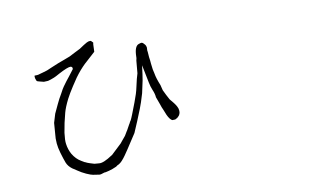

<svg xmlns="http://www.w3.org/2000/svg" viewBox="-70 -826 1641 972"><g transform="rotate(-10 750.0 -340.5)"><path d="M431.6 -676.8Q433.6 -677.7 439.5 -677.7L444.3 -676.8Q451.2 -669.9 454.1 -667Q452.1 -659.2 452.1 -642.6Q451.2 -625 451.2 -620.1Q428.7 -599.6 407.2 -580.1Q380.9 -557.6 354.5 -524.4Q347.7 -517.6 314.5 -466.8Q293 -433.6 280.3 -409.2Q259.8 -368.2 252.9 -341.8Q239.3 -292 231.4 -242.2Q226.6 -204.1 229.5 -185.5Q233.4 -156.2 247.1 -131.8Q264.6 -102.5 290 -87.9Q296.9 -84 306.6 -78.1H307.6Q318.4 -72.3 331.1 -68.4Q349.6 -62.5 353.5 -61.5Q363.3 -60.5 377 -59.6Q399.4 -56.6 447.3 -88.9H448.2Q485.4 -125 502 -139.6Q506.8 -144.5 515.6 -156.2Q520.5 -161.1 530.3 -173.8Q536.1 -183.6 542 -193.4Q546.9 -200.2 551.8 -210Q556.6 -219.7 561.5 -227.5V-228.5H562.5L568.4 -240.2Q570.3 -242.2 572.8 -246.6Q575.2 -251 578.6 -259.3Q582 -267.6 585.4 -275.9Q588.9 -284.2 595.2 -301.3Q601.6 -318.4 607.4 -333Q624 -376 629.9 -405.3Q638.7 -445.3 639.6 -447.3L647.5 -474.6L653.3 -539.1Q657.2 -553.7 656.2 -558.6Q657.2 -613.3 680.7 -620.1L690.4 -623Q697.3 -625 704.1 -618.2Q712.9 -609.4 714.8 -604.5Q718.8 -594.7 716.8 -585.9Q715.8 -582 717.8 -571.3L719.7 -544.9Q722.7 -526.4 723.6 -510.7Q726.6 -477.5 732.4 -458Q736.3 -433.6 752 -395.5Q757.8 -371.1 758.8 -368.2Q771.5 -340.8 785.2 -316.4Q796.9 -302.7 803.7 -293.9Q814.5 -279.3 817.4 -272.5Q822.3 -263.7 823.2 -252.9Q824.2 -243.2 821.3 -236.3Q819.3 -228.5 811.5 -221.7Q806.6 -215.8 797.9 -212.9V-211.9Q795.9 -210.9 787.1 -210.9H779.3Q772.5 -215.8 768.6 -220.7Q761.7 -229.5 755.9 -242.2Q753.9 -246.1 744.1 -271.5Q740.2 -278.3 731.4 -304.7Q720.7 -332 718.8 -338.9Q717.8 -356.4 708 -378.9Q700.2 -397.5 696.3 -418L677.7 -510.7L671.9 -465.8Q668.9 -443.4 667 -434.6Q654.3 -374 653.3 -371.1Q638.7 -321.3 627.9 -294.9Q604.5 -235.4 580.1 -179.7Q577.1 -175.8 530.3 -103.5Q521.5 -89.8 511.7 -76.2Q502.9 -63.5 492.2 -51.8Q487.3 -45.9 477.5 -39.1L470.7 -35.2L467.8 -34.2Q463.9 -31.2 460.9 -29.3L460 -28.3Q459 -28.3 438.5 -19.5Q432.6 -17.6 419.9 -13.7Q413.1 -11.7 407.2 -10.7Q399.4 -8.8 397.5 -8.8L395.5 -9.8L394.5 -8.8Q376 -2 369.1 -2.9L336.9 -7.8Q328.1 -8.8 303.7 -19.5Q280.3 -30.3 263.7 -42Q245.1 -53.7 238.3 -58.6Q218.8 -73.2 210.9 -92.8Q202.1 -116.2 193.4 -146.5Q185.5 -173.8 183.6 -195.3Q181.6 -228.5 183.6 -235.4V-236.3L188.5 -300.8Q189.5 -306.6 202.1 -345.7Q206.1 -355.5 223.6 -391.6Q236.3 -418.9 249 -439.5Q262.7 -465.8 269.5 -474.6Q286.1 -498 303.7 -519.5Q328.1 -550.8 329.1 -552.7V-553.7Q330.1 -564.5 320.3 -566.4Q305.7 -567.4 257.8 -542Q235.4 -529.3 227.5 -526.4Q208 -518.6 195.3 -515.6L173.8 -514.6L154.3 -519.5Q139.6 -522.5 137.7 -526.4Q131.8 -539.1 131.8 -547.9Q132.8 -551.8 132.8 -553.7Q148.4 -553.7 151.4 -554.7Q179.7 -562.5 182.6 -563.5H183.6Q199.2 -567.4 221.7 -578.1Q241.2 -586.9 261.7 -594.7Q282.2 -602.5 295.9 -607.4Q322.3 -617.2 324.2 -618.2L352.5 -632.8L381.8 -647.5Q388.7 -651.4 405.3 -663.1Q420.9 -672.9 421.9 -672.9Q427.7 -675.8 431.6 -676.8Z"/></g></svg>

Font: ToneOZ-Zhuyin-Tsuipita-TC
Style: Regular
Weight: 400
Designer: ÂÆ£ÂøóÂáåJeffrey Xuan(jeffreyx@gmail.com, ToneOZ.com) ÈòøÂù§(cjkFonts)
Foundry: ToneOZ
Version: Version 0.240710